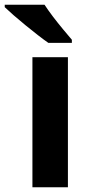

<svg xmlns="http://www.w3.org/2000/svg" viewBox="-58 -786 383 806"><path d="M227.1 0H78.1V-545.9H227.1ZM128.9 -766.1Q143.6 -743.7 164.3 -716.3Q185.1 -689 206.5 -663.3Q228 -637.7 243.7 -619.1V-606H145Q126 -619.1 100.6 -638.9Q75.2 -658.7 48.6 -680.4Q22 -702.1 -1 -722.2Q-23.9 -742.2 -38.1 -755.9V-766.1Z"/></svg>

Font: Wonky
Style: Regular
Weight: 400
Designer: Monotype Design Team
Foundry: Monotype Imaging Inc.
Version: Version 3.000